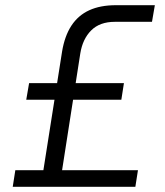

<svg xmlns="http://www.w3.org/2000/svg" viewBox="-20 -719 637 739"><path d="M29 0 39 -64H147L219 -521Q229 -581 255 -620.5Q281 -660 323.5 -679.5Q366 -699 426 -699H576L565 -635H422Q364 -635 331 -602Q298 -569 289 -513L219 -64H511L501 0ZM81 -335 92 -399H457L447 -335Z"/></svg>

Font: MuseoModerno Light
Style: Italic
Weight: 300
Italic angle: -9°
Designer: Pablo Cosgaya, Héctor Gatti, Marcela Romero, and the Authors of The MuseoModerno Project.
Foundry: Omnibus-Type Team
Version: Version 1.003